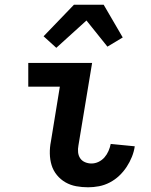

<svg xmlns="http://www.w3.org/2000/svg" viewBox="-20 -787 640 815"><path d="M354 8Q328 8 303.5 3.5Q279 -1 258 -13Q237 -25 221.5 -44Q206 -63 199 -86Q192 -109 191.5 -135Q191 -161 196 -186L234 -419H100V-520H371L313 -170Q310 -155 311.5 -140.5Q313 -126 320.5 -115Q328 -104 341 -98.5Q354 -93 368 -93Q384 -93 398.5 -100Q413 -107 423.5 -119Q434 -131 440.5 -146Q447 -161 450 -176L552 -166Q549 -144 540 -121.5Q531 -99 517.5 -78.5Q504 -58 486 -41Q468 -24 446 -12.5Q424 -1 400.5 3.5Q377 8 354 8ZM219 -584 165 -633 294 -767H420L501 -628L436 -589L347 -700Z"/></svg>

Font: Iosevka Extended
Style: Bold Italic
Weight: 700
Width: 7
Italic angle: -9°
Monospace: yes
Designer: Belleve Invis
Foundry: Belleve Invis
Version: Version 32.5.0; ttfautohint (v1.8.4)